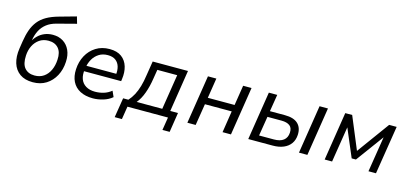

<svg xmlns="http://www.w3.org/2000/svg" viewBox="-69 -1235 4007 1876"><g transform="rotate(15 1934.5 -296.5)"><path d="M272 9Q192 9 141 -27Q90 -63 70 -127.5Q50 -192 63 -277L74 -349Q84 -415 102.5 -467.5Q121 -520 152.5 -560Q184 -600 233.5 -628.5Q283 -657 356 -677L524 -724L544 -655L349 -604Q291 -589 252.5 -559Q214 -529 191.5 -486.5Q169 -444 160 -390L154 -358H145Q163 -397 192 -427Q221 -457 260 -473.5Q299 -490 345 -490Q405 -490 449 -462.5Q493 -435 516 -385Q539 -335 535 -267Q531 -188 497.5 -125.5Q464 -63 407 -27Q350 9 272 9ZM272 -59Q326 -59 364.5 -85.5Q403 -112 425 -159Q447 -206 450 -266Q455 -342 419.5 -382.5Q384 -423 319 -423Q266 -423 227.5 -396.5Q189 -370 167 -326Q145 -282 142 -227Q137 -141 172 -100Q207 -59 272 -59Z M880 9Q804 9 750.5 -19Q697 -47 671 -99.5Q645 -152 649 -224Q653 -301 686.5 -363Q720 -425 779 -462Q838 -499 917 -499Q993 -499 1038.5 -465Q1084 -431 1101 -373.5Q1118 -316 1108 -247L1105 -225H712L721 -282H1059L1039 -266Q1046 -316 1035 -354Q1024 -392 994.5 -414.5Q965 -437 915 -437Q863 -437 825.5 -413Q788 -389 766 -351.5Q744 -314 736 -269L732 -247Q723 -189 738 -147Q753 -105 791 -82Q829 -59 884 -59Q929 -59 970.5 -71.5Q1012 -84 1048 -113L1074 -55Q1037 -23 984 -7Q931 9 880 9Z M1135 131 1167 -68H1220Q1249 -100 1270 -139.5Q1291 -179 1306 -230Q1321 -281 1330 -346L1353 -490H1710L1644 -68H1722L1691 131H1618L1639 0H1229L1208 131ZM1304 -68H1563L1619 -423H1418L1403 -331Q1391 -250 1366 -181Q1341 -112 1304 -68Z M1835 0 1912 -490H1997L1965 -287H2236L2268 -490H2353L2276 0H2191L2225 -219H1954L1919 0Z M2451 0 2528 -490H2613L2585 -318H2737Q2826 -318 2869 -277.5Q2912 -237 2908 -164Q2905 -112 2879 -75.5Q2853 -39 2807 -19.5Q2761 0 2698 0ZM2544 -61H2694Q2757 -61 2791 -87.5Q2825 -114 2828 -165Q2831 -214 2802 -236Q2773 -258 2718 -258H2576ZM2964 0 3041 -490H3126L3049 0Z M3224 0 3301 -490H3371L3507 -163L3745 -490H3821L3743 0H3667L3728 -383H3742L3519 -79H3476L3347 -383H3360L3299 0Z"/></g></svg>

Font: Nunito Sans 10pt
Style: Italic
Weight: 400
Italic angle: -9°
Designer: Vernon Adams
Foundry: Vernon Adams
Version: Version 3.101;gftools[0.9.27]